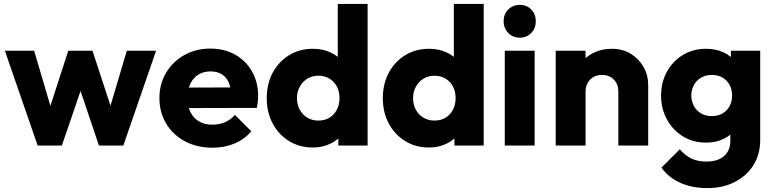

<svg xmlns="http://www.w3.org/2000/svg" viewBox="-20 -746 3970 984"><path d="M173 0 5 -486H155L259 -133L215 -132L330 -486H454L570 -132L525 -133L630 -486H780L612 0H487L374 -336H412L297 0Z M1069 11Q990 11 928.5 -21.5Q867 -54 832 -112Q797 -170 797 -243Q797 -316 831.5 -373.5Q866 -431 925 -464Q984 -497 1058 -497Q1130 -497 1185 -466Q1240 -435 1271.5 -380Q1303 -325 1303 -254Q1303 -241 1301.5 -226.5Q1300 -212 1296 -193L877 -192V-297L1231 -298L1165 -254Q1164 -296 1152 -323.5Q1140 -351 1116.5 -365.5Q1093 -380 1059 -380Q1023 -380 996.5 -363.5Q970 -347 955.5 -317Q941 -287 941 -244Q941 -201 956.5 -170.5Q972 -140 1000.5 -123.5Q1029 -107 1068 -107Q1104 -107 1133 -119.5Q1162 -132 1184 -157L1268 -73Q1232 -31 1181 -10Q1130 11 1069 11Z M1584 10Q1515 10 1461.5 -23Q1408 -56 1377.5 -113Q1347 -170 1347 -243Q1347 -316 1377.5 -373Q1408 -430 1461.5 -463Q1515 -496 1584 -496Q1634 -496 1674.5 -477Q1715 -458 1741.5 -424.5Q1768 -391 1771 -348V-143Q1768 -100 1742 -65.5Q1716 -31 1675 -10.5Q1634 10 1584 10ZM1611 -128Q1644 -128 1668 -142.5Q1692 -157 1706 -183Q1720 -209 1720 -243Q1720 -277 1706.5 -302.5Q1693 -328 1668.5 -343Q1644 -358 1612 -358Q1580 -358 1555.5 -343Q1531 -328 1516.5 -302Q1502 -276 1502 -243Q1502 -210 1516 -184Q1530 -158 1555 -143Q1580 -128 1611 -128ZM1864 0H1714V-131L1737 -249L1711 -367V-726H1864Z M2179 10Q2110 10 2056.5 -23Q2003 -56 1972.5 -113Q1942 -170 1942 -243Q1942 -316 1972.5 -373Q2003 -430 2056.5 -463Q2110 -496 2179 -496Q2229 -496 2269.5 -477Q2310 -458 2336.5 -424.5Q2363 -391 2366 -348V-143Q2363 -100 2337 -65.5Q2311 -31 2270 -10.5Q2229 10 2179 10ZM2206 -128Q2239 -128 2263 -142.5Q2287 -157 2301 -183Q2315 -209 2315 -243Q2315 -277 2301.5 -302.5Q2288 -328 2263.5 -343Q2239 -358 2207 -358Q2175 -358 2150.5 -343Q2126 -328 2111.5 -302Q2097 -276 2097 -243Q2097 -210 2111 -184Q2125 -158 2150 -143Q2175 -128 2206 -128ZM2459 0H2309V-131L2332 -249L2306 -367V-726H2459Z M2567 0V-486H2720V0ZM2644 -553Q2608 -553 2584.5 -577.5Q2561 -602 2561 -637Q2561 -673 2584.5 -697Q2608 -721 2644 -721Q2680 -721 2703 -697Q2726 -673 2726 -637Q2726 -602 2703 -577.5Q2680 -553 2644 -553Z M3149 0V-277Q3149 -315 3125.5 -338.5Q3102 -362 3066 -362Q3041 -362 3022 -351.5Q3003 -341 2992 -321.5Q2981 -302 2981 -277L2922 -306Q2922 -363 2947 -406Q2972 -449 3016.5 -472.5Q3061 -496 3117 -496Q3171 -496 3212.5 -470.5Q3254 -445 3278 -403Q3302 -361 3302 -311V0ZM2828 0V-486H2981V0Z M3606 218Q3526 218 3465.5 190.5Q3405 163 3370 113L3464 19Q3490 50 3522.5 66Q3555 82 3601 82Q3658 82 3690.5 54Q3723 26 3723 -25V-149L3749 -255L3726 -361V-486H3876V-29Q3876 46 3841 101Q3806 156 3745 187Q3684 218 3606 218ZM3599 -15Q3532 -15 3480 -47Q3428 -79 3398 -134Q3368 -189 3368 -256Q3368 -324 3398 -378.5Q3428 -433 3480 -464.5Q3532 -496 3599 -496Q3649 -496 3688.5 -477.5Q3728 -459 3752.5 -425.5Q3777 -392 3780 -348V-163Q3777 -120 3752.5 -86.5Q3728 -53 3688 -34Q3648 -15 3599 -15ZM3628 -151Q3660 -151 3683.5 -165Q3707 -179 3719.5 -202.5Q3732 -226 3732 -256Q3732 -286 3719.5 -310Q3707 -334 3683.5 -348Q3660 -362 3628 -362Q3597 -362 3573 -348Q3549 -334 3536 -310Q3523 -286 3523 -256Q3523 -228 3536 -203.5Q3549 -179 3572.5 -165Q3596 -151 3628 -151Z"/></svg>

Font: Outfit-Bold
Style: Bold
Weight: 700
Designer: Rodrigo Fuenzalida
Foundry: fragTYPE
Version: Version 1.000